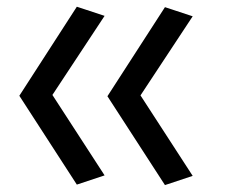

<svg xmlns="http://www.w3.org/2000/svg" viewBox="-20 -538 660 563"><path d="M205.3 3.3 36.7 -257.2 110.5 -295.3 286.7 -23.7ZM286.7 -491.5 110.2 -224 36.7 -257.2 205.3 -518.3ZM463.7 4.7 295 -255.8 368.8 -294 545 -22.3ZM545 -490.2 368.5 -222.7 295 -255.8 463.7 -517Z"/></svg>

Font: Monaspace Neon Var ExtraLight
Style: Regular
Weight: 200
Designer: Riley Cran and the Lettermatic Team
Version: Version 1.200 (Monaspace Neon Var)